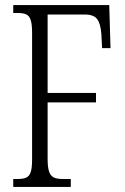

<svg xmlns="http://www.w3.org/2000/svg" viewBox="-20 -734 490 754"><path d="M32 -31H47Q71 -31 83 -36.5Q95 -42 100.5 -58Q106 -74 106 -107V-606Q106 -639 100.5 -655.5Q95 -672 83 -677.5Q71 -683 49 -683H32V-714H409L414 -545H381L378 -601Q375 -641 361.5 -659Q348 -677 313 -677H167V-369H357V-332H167V-110Q167 -76 173 -59.5Q179 -43 191.5 -37Q204 -31 228 -31H258V0H32Z"/></svg>

Font: Noto Serif CondLight
Style: Regular
Weight: 300
Width: 3
Designer: Monotype Design Team
Foundry: Monotype Imaging Inc.
Version: Version 1.001